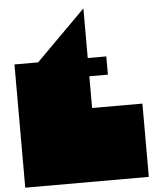

<svg xmlns="http://www.w3.org/2000/svg" viewBox="-65 -1078 928 1133"><g transform="rotate(-5 399.0 -512.0)"><path d="M472 -730H582V-622H472V-434H770V0H38V-730H178L472 -1024V-730Z"/></g></svg>

Font: El Pececito
Style: Regular
Weight: 400
Designer: deFharo
Foundry: deFharo
Version: El Pececito Version 1.000